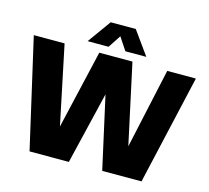

<svg xmlns="http://www.w3.org/2000/svg" viewBox="-129 -1102 1362 1253"><g transform="rotate(15 552.0 -475.5)"><path d="M174 0 4.5 -740H212.5L323.5 -208L447 -740H671L788 -199L906 -740H1099.5L930.5 0H665L556.5 -488L439.5 0ZM354 -793 467.5 -951H637L750.5 -793H609L552 -879L495.5 -793Z"/></g></svg>

Font: Encode Sans Semi Condensed Black
Style: Regular
Weight: 900
Width: 4
Designer: Multiple Designers
Foundry: Impallari Type
Version: Version 3.000; ttfautohint (v1.8.3) -l 8 -r 50 -G 200 -x 14 